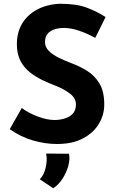

<svg xmlns="http://www.w3.org/2000/svg" viewBox="-20 -760 623 1024"><path d="M488 -558Q446 -581 402.5 -596Q359 -611 321 -611Q274 -611 247 -592Q220 -573 220 -535Q220 -509 240.5 -488.5Q261 -468 293.5 -452Q326 -436 361 -423Q404 -407 444 -382.5Q484 -358 510 -315.5Q536 -273 536 -203Q536 -147 507 -99Q478 -51 422 -21.5Q366 8 284 8Q221 8 155.5 -11Q90 -30 32 -71L96 -184Q134 -156 183 -138Q232 -120 271 -120Q297 -120 323.5 -127.5Q350 -135 367.5 -153Q385 -171 385 -203Q385 -236 353.5 -260.5Q322 -285 278 -302Q244 -315 208 -332Q172 -349 140.5 -373.5Q109 -398 89.5 -434.5Q70 -471 70 -524Q70 -588 98.5 -635Q127 -682 179 -709.5Q231 -737 299 -740Q388 -740 443.5 -719Q499 -698 543 -669ZM264 244 192 196Q214 175 223.5 134.5Q233 94 226 59L348 60Q354 88 344.5 123.5Q335 159 314.5 191.5Q294 224 264 244Z"/></svg>

Font: Synthetic
Style: Bold
Weight: 700
Designer: Santiago Orozco
Foundry: Typemade
Version: Version 2.000; ttfautohint (v1.8.4.7-5d5b)